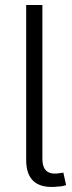

<svg xmlns="http://www.w3.org/2000/svg" viewBox="-20 -748 287 770"><path d="M215 0C228 0 241 -4 245 -6L234 -56C232 -55 230 -55 223 -54C179 -46 150 -58 150 -112V-728H85V-106C85 -22 132 10 215 0Z"/></svg>

Font: Wafeq Light
Style: Regular
Weight: 300
Designer: Rasmus Andersson & Azza Alameddine
Foundry: Google & TypeTogether
Version: Version 3.000;January 28, 2025;FontCreator 15.0.0.3014 64-bi